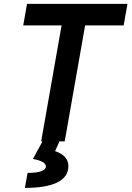

<svg xmlns="http://www.w3.org/2000/svg" viewBox="-20 -713 663 968"><path d="M187.5 0H194.3L146 88.4C189 96.2 211.4 108.9 211.4 126C211.4 147.5 179.7 158.7 119.1 158.7L105.5 234.4C249.5 234.4 324.7 196.8 324.7 125C324.7 87.9 302.2 64.9 257.8 48.8L279.3 1L276.4 0H306.2L409.2 -585H603.5L622.6 -693.4H116.2L97.2 -585H290.5Z"/></svg>

Font: Cascadia Code SemiBold
Style: Italic
Weight: 600
Italic angle: -10°
Monospace: yes
Designer: Aaron Bell
Foundry: Saja Typeworks
Version: Version 2404.023